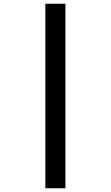

<svg xmlns="http://www.w3.org/2000/svg" viewBox="-20 -777 591 1024"><path d="M222 227V-757H329V227Z"/></svg>

Font: Noto IKEA Latin
Style: Bold Italic
Weight: 700
Italic angle: -12°
Designer: Monotype Design Team
Foundry: Monotype Imaging Inc.
Version: Version 1.0